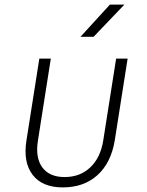

<svg xmlns="http://www.w3.org/2000/svg" viewBox="-20 -805 640 835"><path d="M253 10Q164 10 122 -44.5Q80 -99 95 -194L151 -550H201L145 -194Q133 -119 164 -77Q195 -35 261 -35Q328 -35 372.5 -77Q417 -119 429 -194L485 -550H535L479 -194Q463 -97 404 -43.5Q345 10 253 10ZM330 -645 458 -785H521L387 -645Z"/></svg>

Font: JetBrains Mono NL Thin
Style: Italic
Weight: 100
Italic angle: -9°
Monospace: yes
Designer: Philipp Nurullin, Konstantin Bulenkov
Foundry: JetBrains
Version: Version 2.305; ttfautohint (v1.8.4.7-5d5b)